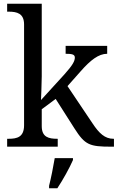

<svg xmlns="http://www.w3.org/2000/svg" viewBox="-20 -780 626 1021"><path d="M18 0H287V-42H284C240 -42 202 -50 202 -109V-199L276 -254L376 -97C432 -9 456 0 572 0H586V-42H583C538 -42 507 -71 472 -124L339 -322L409 -401C461 -460 504 -494 550 -494V-536H329V-494C362 -494 378 -491 378 -474C378 -455 366 -433 323 -385L198 -248C198 -248 202 -338 202 -374V-760H18V-718H26C70 -718 108 -709 108 -650V-114C108 -51 71 -42 26 -42H18ZM241 208V221H285C313 179 350 113 368 71V61H271C263 109 252 164 241 208Z"/></svg>

Font: Noto Serif Balinese
Style: Regular
Weight: 400
Designer: Monotype Design Team
Foundry: Monotype Imaging Inc.
Version: Version 2.005